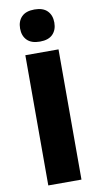

<svg xmlns="http://www.w3.org/2000/svg" viewBox="-105 -1015 548 1060"><g transform="rotate(-10 169.0 -485.0)"><path d="M76 -730H262V0H76ZM73 -880Q73 -921 97 -945.5Q121 -970 169 -970Q217 -970 241 -945.5Q265 -921 265 -880Q265 -839 241 -814.5Q217 -790 169 -790Q121 -790 97 -814.5Q73 -839 73 -880Z"/></g></svg>

Font: Sora-SIA ExtraBold
Style: Regular
Weight: 800
Designer: Jonathan Barnbrook, Julián Moncada
Foundry: Barnbrook Fonts
Version: Version 2.000